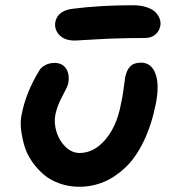

<svg xmlns="http://www.w3.org/2000/svg" viewBox="-20 -692 649 738"><path d="M268.1 -536.1Q227.5 -536.1 207.5 -558.1Q187.5 -580.1 192.9 -608.9Q203.1 -651.4 258.8 -658.2Q364.7 -671.9 490.2 -671.9Q522 -671.9 545.2 -663.8Q568.4 -655.8 579.3 -643.3Q590.3 -630.9 594.5 -617.9Q598.6 -605 596.2 -592.8Q592.3 -571.8 576.7 -558.8Q561 -545.9 537.1 -545.9Q437 -545.9 354 -541Q271 -536.1 268.1 -536.1ZM285.2 25.9Q244.6 25.9 209 13.2Q173.3 0.5 148.2 -21Q123 -42.5 103.3 -70.8Q83.5 -99.1 74.2 -130.4Q64.9 -161.6 61 -194.1Q57.1 -226.6 64 -255.9Q81.1 -339.4 129.9 -418.9Q136.7 -432.6 153.3 -441.4Q169.9 -450.2 189.9 -450.2Q219.2 -450.2 233.9 -428.5Q248.5 -406.7 242.2 -371.1Q239.7 -358.9 220 -322.8Q200.2 -286.6 192.9 -252Q186.5 -218.8 197.5 -184.1Q208.5 -149.4 232.7 -126.7Q256.8 -104 286.1 -104Q341.3 -104 385.3 -155.8Q429.2 -207.5 444.8 -292Q451.2 -318.8 455.3 -352.1Q459.5 -385.3 460.9 -393.1Q466.3 -421.9 480.2 -436.5Q494.1 -451.2 522 -451.2Q561.5 -451.2 577.4 -409.2Q593.3 -367.2 579.1 -293.9Q562.5 -210.9 532 -148.2Q501.5 -85.4 461.9 -48.1Q422.4 -10.7 378.2 7.6Q334 25.9 285.2 25.9Z"/></svg>

Font: Shantell Sans Irregular Bouncy
Style: Italic
Weight: 600
Italic angle: -11.31°
Designer: Stephen Nixon, Anya Danilova, Shantell Martin
Foundry: Arrow Type
Version: Version 1.006;[9816181b4]